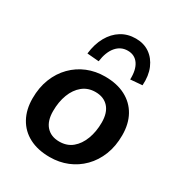

<svg xmlns="http://www.w3.org/2000/svg" viewBox="-179 -871 934 1002"><g transform="rotate(30 288.0 -370.5)"><path d="M267 10Q195 10 143.5 -17Q92 -44 64.5 -94Q37 -144 37 -211Q37 -277 58 -330Q79 -383 116.5 -421Q154 -459 203 -479Q252 -499 309 -499Q381 -499 432.5 -472Q484 -445 511.5 -395.5Q539 -346 539 -278Q539 -212 518 -159Q497 -106 459.5 -68Q422 -30 373 -10Q324 10 267 10ZM270 -85Q316 -85 347.5 -111Q379 -137 396 -182Q413 -227 413 -282Q413 -341 384.5 -372.5Q356 -404 306 -404Q261 -404 229 -378Q197 -352 180 -307.5Q163 -263 163 -207Q163 -148 191.5 -116.5Q220 -85 270 -85ZM239 -551 168 -557Q175 -617 199.5 -660.5Q224 -704 262 -727.5Q300 -751 349 -751Q397 -751 432 -727Q467 -703 485.5 -659.5Q504 -616 500 -557L429 -551Q431 -610 408.5 -642.5Q386 -675 344 -675Q302 -675 274.5 -642.5Q247 -610 239 -551Z"/></g></svg>

Font: Nunito Sans 12pt
Style: Bold Italic
Weight: 700
Italic angle: -9°
Designer: Vernon Adams
Foundry: Vernon Adams
Version: Version 3.101;gftools[0.9.27]